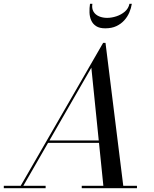

<svg xmlns="http://www.w3.org/2000/svg" viewBox="-65 -990 810 1010"><path d="M36.5 0 477.5 -764.5H490L585 0H480L415.5 -634L50.5 0ZM-45 0V-12.5H175V0ZM365 0V-12.5H655.5V0ZM185 -238.5V-251H514.5V-238.5ZM488.5 -841Q458.5 -841 440.8 -852.5Q423 -864 414.8 -882.8Q406.5 -901.5 405.8 -924.2Q405 -947 408.5 -970H421Q417 -945.5 426.8 -929Q436.5 -912.5 455.8 -904.2Q475 -896 498.5 -896Q522 -896 547.2 -904.2Q572.5 -912.5 591.8 -929Q611 -945.5 616 -970H628.5Q625 -947 615.2 -924.2Q605.5 -901.5 588.5 -882.8Q571.5 -864 547 -852.5Q522.5 -841 488.5 -841Z"/></svg>

Font: Bodoni Moda 18pt
Style: Italic
Weight: 400
Italic angle: -13°
Designer: Owen Earl
Foundry: indestructible type
Version: Version 2.005